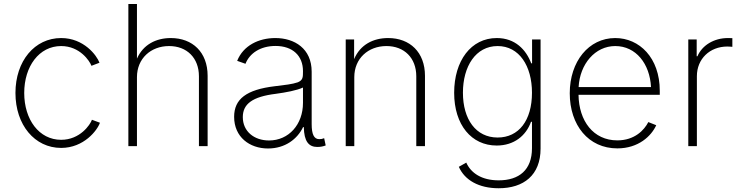

<svg xmlns="http://www.w3.org/2000/svg" viewBox="-20 -748 3796 983"><path d="M293 9.3C409.7 9.3 478.5 -81.1 491.7 -119.6L450.7 -134.8C441.9 -109.4 389.6 -32.2 293 -32.2C180.2 -32.2 104 -135.7 104 -272C104 -408.2 180.2 -512.2 293 -512.2C388.7 -512.2 439 -436 448.2 -411.1L489.3 -426.8C475.6 -464.4 409.2 -553.2 293 -553.2C157.7 -553.2 59.1 -436 59.1 -272C59.1 -108.4 157.7 9.3 293 9.3Z M681.2 -353C681.2 -448.2 752 -512.2 845.7 -512.2C937 -512.2 998.5 -451.2 998.5 -357.4V0H1043V-359.9C1043 -480.5 965.8 -553.2 854.5 -553.2C779.3 -553.2 712.9 -520 681.2 -447.8V-727.5H637.2V0H681.2Z M1352.1 12.2C1439.9 12.2 1502.4 -36.1 1531.7 -97.2H1535.6C1536.6 -24.4 1560.5 4.4 1604.5 4.4C1623 4.4 1635.7 1 1647.5 -3.4L1639.6 -40.5C1629.4 -36.6 1625.5 -35.6 1614.3 -35.6C1587.4 -35.6 1575.7 -61 1575.7 -112.3V-380.9C1575.7 -499.5 1487.8 -553.2 1389.6 -553.2C1304.7 -553.2 1225.6 -515.1 1194.3 -436.5L1236.8 -421.4C1257.8 -475.1 1313 -512.7 1390.6 -512.7C1478 -512.7 1531.2 -462.9 1531.2 -383.8C1531.2 -352.5 1531.2 -337.9 1504.9 -326.7C1477.5 -316.9 1436.5 -312.5 1387.2 -306.6C1241.7 -289.1 1178.7 -241.2 1178.7 -149.9C1178.7 -46.4 1257.8 12.2 1352.1 12.2ZM1357.4 -28.8C1281.2 -28.8 1223.1 -75.2 1223.1 -148.4C1223.1 -215.8 1272.5 -252.9 1391.6 -267.6C1444.8 -274.9 1498 -284.7 1531.2 -299.8V-221.2C1531.2 -110.8 1458.5 -28.8 1357.4 -28.8Z M1793.9 -353C1793.9 -448.2 1864.7 -512.2 1958.5 -512.2C2049.8 -512.2 2111.3 -451.2 2111.3 -357.4V0H2155.8V-359.9C2155.8 -480.5 2078.6 -553.2 1967.3 -553.2C1891.1 -553.2 1824.2 -519.5 1793 -445.3V-545.9H1750V0H1793.9Z M2533.2 215.8C2661.1 215.8 2747.6 148.9 2747.6 12.7V-545.9H2704.1V-423.8H2699.7C2673.3 -494.1 2617.2 -553.2 2523.4 -553.2C2391.6 -553.2 2305.2 -437 2305.2 -272.9C2305.2 -108.4 2394 -2.9 2522.9 -2.9C2611.8 -2.9 2673.3 -53.2 2698.7 -124.5H2703.6V10.7C2703.6 122.1 2637.7 175.3 2533.2 175.3C2446.3 175.3 2391.1 138.2 2367.2 84.5L2329.1 106C2358.9 174.3 2431.6 215.8 2533.2 215.8ZM2527.8 -43.9C2416.5 -43.9 2350.1 -137.2 2350.1 -273.4C2350.1 -408.2 2415.5 -512.2 2527.8 -512.2C2638.2 -512.2 2703.6 -410.2 2703.6 -273.4C2703.6 -131.3 2636.2 -43.9 2527.8 -43.9Z M3140.6 11.7C3249 11.7 3314.9 -51.8 3339.8 -106.9L3299.3 -123C3278.8 -82.5 3229.5 -29.3 3140.6 -29.3C3017.6 -29.3 2943.8 -128.9 2941.9 -262.7H3357.9V-283.2C3357.9 -452.6 3253.4 -553.2 3129.9 -553.2C2994.1 -553.2 2897 -433.1 2897 -270.5C2897 -107.4 2992.7 11.7 3140.6 11.7ZM2942.4 -302.2C2948.7 -420.4 3026.9 -512.2 3129.9 -512.2C3235.8 -512.2 3307.1 -421.4 3313 -302.2Z M3503.9 0H3547.9V-357.9C3547.9 -446.3 3613.8 -509.8 3704.1 -509.8C3715.8 -509.8 3725.6 -508.3 3729.5 -508.3V-552.7L3707 -553.2C3635.3 -553.2 3574.7 -516.1 3550.8 -460H3546.9V-545.9H3503.9Z"/></svg>

Font: Raveo ExtraLight
Style: Regular
Weight: 200
Designer: Jakub Foglar, Rasmus Andersson (Inter)
Foundry: Jakubfoglar.com
Version: Version 1.100;Glyphs 3.2.3 (3260)